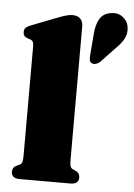

<svg xmlns="http://www.w3.org/2000/svg" viewBox="-55 -822 601 863"><g transform="rotate(5 246.0 -390.0)"><path d="M287 -710V-105Q287 -85 290 -76.8Q293 -68.5 300.5 -65L311.5 -60Q323 -55 328 -47.5Q333 -40 333 -30Q333 -16 324 -8Q315 0 295 0H67Q47 0 38 -8Q29 -16 29 -30Q29 -40 34 -47.5Q39 -55 50.5 -60L61.5 -65Q69 -68.5 72 -76.8Q75 -85 75 -105V-598Q75 -614 70.8 -620.8Q66.5 -627.5 58 -630L47 -633.5Q36.5 -637 31.8 -643.5Q27 -650 27 -660Q27 -672 33.5 -679Q40 -686 58 -693L169 -736Q196 -746.5 211.5 -750.8Q227 -755 239 -755Q263 -755 275 -742.2Q287 -729.5 287 -710ZM341.5 -677Q344 -717.5 359 -745.2Q374 -773 408.5 -778.5Q441 -784.5 463.5 -767.5Q486 -750.5 490 -725.5Q495 -697.5 484 -674.2Q473 -651 446.5 -625L380.5 -555.5Q373 -549 363 -546Q353 -543 345 -546.5Q336 -551 334.5 -559.5Q333 -568 333.5 -578Z"/></g></svg>

Font: Fraunces
Style: Regular
Weight: 900
Version: Version 1.000;[b76b70a41]